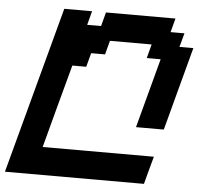

<svg xmlns="http://www.w3.org/2000/svg" viewBox="-87 -680 898 860"><g transform="rotate(5 362.0 -250.0)"><path d="M-33.7 125H591.3Q596.7 104 607.9 62.5Q619.1 21 625 0H125Q141.6 -62.5 175 -187.5Q208.5 -312.5 225.6 -375H288.1L304.7 -437.5H367.2L383.8 -500H571.3L554.7 -437.5H617.2L533.7 -125H658.7Q675.3 -187.5 708.7 -312.5Q742.2 -437.5 758.8 -500H696.3L713.4 -562.5H650.9L667.5 -625H355L338.4 -562.5H275.9L292.5 -625H167.5Q133.8 -500 66.9 -250Q0 0 -33.7 125Z"/></g></svg>

Font: Faithful 32x
Style: Oblique
Weight: 400
Foundry: Faithful Resource Pack
Version: Version 1.0; January 27, 2023